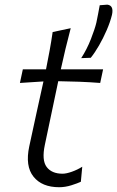

<svg xmlns="http://www.w3.org/2000/svg" viewBox="-20 -793 503 824"><path d="M234 10.5Q160 10.5 123.8 -34.8Q87.5 -80 105.5 -164.5Q122.5 -245.5 138.2 -315.2Q154 -385 166.5 -443.5L65.5 -437L78 -495.5H177.5Q186 -538 193 -576.2Q200 -614.5 206 -655.5L283.5 -672Q270.5 -622.5 261 -583Q251.5 -543.5 241 -495.5H422.5L410 -437Q365.5 -440.5 320 -442.2Q274.5 -444 230 -444.5L172.5 -171.5Q158.5 -105.5 180.2 -76.5Q202 -47.5 248.5 -47.5Q264.5 -47.5 288.5 -56Q312.5 -64.5 333 -77.5L327 -13Q313.5 -6.5 286.8 2Q260 10.5 234 10.5ZM328.5 -543.5Q353 -581.5 370 -625Q387 -668.5 393.5 -695.5Q397.5 -714.5 401 -733Q404.5 -751.5 408 -770.5L440.5 -773Q469.5 -769.5 460.5 -729Q453 -698.5 438 -663.8Q423 -629 404.8 -597.5Q386.5 -566 369.5 -545Z"/></svg>

Font: Commissioner Flair Light
Style: Italic
Weight: 300
Italic angle: -12°
Designer: Kostas Bartsokas
Foundry: Kostas Bartsokas
Version: Version 1.000; ttfautohint (v1.8.3)